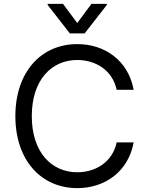

<svg xmlns="http://www.w3.org/2000/svg" viewBox="-20 -966 767 996"><path d="M673.3 -500C646.3 -649.1 527 -737.2 380.7 -737.2C194.6 -737.2 59.7 -593.8 59.7 -363.6C59.7 -133.5 194.6 9.9 380.7 9.9C527 9.9 646.3 -78.1 673.3 -227.3H585.2C563.9 -126.4 477.3 -72.4 380.7 -72.4C248.6 -72.4 144.9 -174.7 144.9 -363.6C144.9 -552.6 248.6 -654.8 380.7 -654.8C477.3 -654.8 563.9 -600.9 585.2 -500ZM306.8 -946H227.3V-940.3L342.3 -792.6H419L534.1 -940.3V-946H454.5L380.7 -846.6Z"/></svg>

Font: Karasuma Gothic
Style: Regular
Weight: 400
Designer: Rasmus Andersson, Ryoko Nishizuka
Foundry: Genbu
Version: Version 1.00